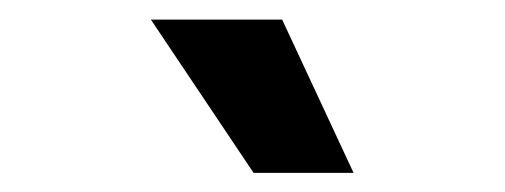

<svg xmlns="http://www.w3.org/2000/svg" viewBox="-20 -776 518 197"><path d="M134.8 -755.9H269.5L342.8 -598.6H240.2Z"/></svg>

Font: Pretendard JP
Style: Bold
Weight: 700
Designer: Base glyphs from Inter by Rasmus Andersson; Hangeul glyphs from Noto Sans CJK(Source Han Sans) by Jang Soo-young and Kan
Foundry: Kil Hyung-jin
Version: Version 1.309